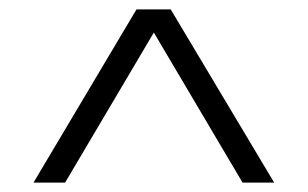

<svg xmlns="http://www.w3.org/2000/svg" viewBox="-20 -760 657 410"><path d="M565.5 -370H498L308.5 -690.5L119 -370H51.5L271.5 -740H344.5Z"/></svg>

Font: Encode Sans Expanded Light
Style: Regular
Weight: 300
Width: 7
Designer: Multiple Designers
Foundry: Impallari Type
Version: Version 2.000